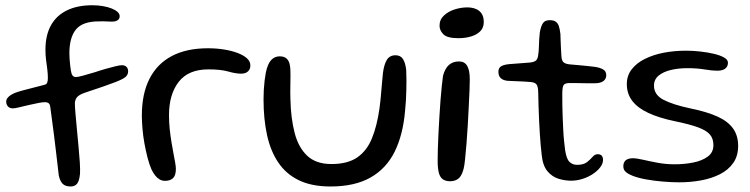

<svg xmlns="http://www.w3.org/2000/svg" viewBox="-20 -662 2788 714"><path d="M243 31.5Q223 31.5 213 21.5Q203 11.5 198.5 -10Q197 -24 194 -49Q191 -74 187.5 -104.5Q184 -135 180 -165.8Q176 -196.5 172.5 -222.5Q169 -248.5 167 -264Q166 -274 161 -278Q156 -282 146.5 -282Q139 -282 125.2 -279.5Q111.5 -277 87.5 -271.5Q63 -266 49.2 -262.5Q35.5 -259 27 -259Q20 -259 14.8 -262Q9.5 -265 6.2 -270.8Q3 -276.5 3 -284Q3 -293 10.8 -301Q18.5 -309 35.5 -316.5Q44 -320 65 -325.8Q86 -331.5 108.8 -337.2Q131.5 -343 145 -346.5Q152.5 -348 155.2 -354Q158 -360 158 -372Q158 -387.5 155.8 -404.8Q153.5 -422 151.2 -440Q149 -458 149 -477Q149 -531 169.5 -567.8Q190 -604.5 229 -623.5Q268 -642.5 323.5 -642.5Q344.5 -642.5 363 -639.2Q381.5 -636 395.2 -630.5Q409 -625 417 -617.8Q425 -610.5 425 -602Q425 -593.5 420.2 -589Q415.5 -584.5 407.5 -582.5Q398 -581 382.8 -582Q367.5 -583 347.5 -582.5Q287.5 -582.5 262.8 -552.8Q238 -523 238 -463.5Q238 -454 238.8 -442.8Q239.5 -431.5 240.8 -420.5Q242 -409.5 243.5 -400Q245.5 -386.5 250 -381Q254.5 -375.5 262.5 -375.5Q269 -375.5 288 -380.5Q307 -385.5 333 -393.5Q352 -400 372.5 -405.8Q393 -411.5 409.2 -415.5Q425.5 -419.5 433 -419.5Q444.5 -419.5 450.5 -413.2Q456.5 -407 456.5 -396.5Q456.5 -384.5 447.2 -376.2Q438 -368 410 -357Q391.5 -350 363.8 -340.2Q336 -330.5 295 -317Q273.5 -309.5 266 -300Q258.5 -290.5 258.5 -276.5Q258.5 -263.5 260.8 -238Q263 -212.5 266 -181Q269 -149.5 272 -117.5Q275 -85.5 276.8 -58.5Q278.5 -31.5 277.5 -15.5Q275 10.5 266.8 21Q258.5 31.5 243 31.5Z M593.5 10.5Q582.5 10.5 573.5 5.2Q564.5 0 557 -9.5Q549.5 -19 543.5 -31.5Q535 -51 528.5 -76.2Q522 -101.5 517 -129.2Q512 -157 509.8 -183.8Q507.5 -210.5 507.5 -232Q507.5 -313.5 536 -369.2Q564.5 -425 619.2 -453.8Q674 -482.5 753 -482.5Q784.5 -482.5 812.8 -478Q841 -473.5 863 -465.2Q885 -457 898 -445.5Q911 -434 911 -419Q911 -408 906 -401Q901 -394 893.5 -391Q886 -388 877.5 -388Q856.5 -388 829 -396Q801.5 -404 755 -404Q680.5 -404 644.5 -357.5Q608.5 -311 608.5 -234Q608.5 -206.5 611.2 -181Q614 -155.5 617.8 -132.8Q621.5 -110 625.2 -90.8Q629 -71.5 631.5 -57Q634 -42.5 634 -34Q634 -9.5 623.5 0.5Q613 10.5 593.5 10.5Z M1209 31.5Q1139 31.5 1091.2 8.2Q1043.5 -15 1014.8 -57.8Q986 -100.5 973 -160Q960 -219.5 960 -292.5Q960 -310 961 -327.8Q962 -345.5 964 -362.2Q966 -379 968.5 -392Q975.5 -425 988.5 -438.8Q1001.5 -452.5 1020 -452.5Q1037 -452.5 1045.8 -444.2Q1054.5 -436 1057.2 -423.2Q1060 -410.5 1060 -397.5Q1060.5 -388.5 1060.2 -375.2Q1060 -362 1059.8 -347.2Q1059.5 -332.5 1059.5 -318.5Q1059.5 -304.5 1060 -293Q1061.5 -223 1075.5 -168.5Q1089.5 -114 1122.2 -83Q1155 -52 1212.5 -52Q1273 -52 1308.8 -76.8Q1344.5 -101.5 1363.2 -147.8Q1382 -194 1391 -257.5Q1393 -272.5 1394.8 -288.8Q1396.5 -305 1397.8 -321.8Q1399 -338.5 1400.8 -355.8Q1402.5 -373 1404 -390Q1408 -422 1418.5 -439.2Q1429 -456.5 1451 -456.5Q1469.5 -456.5 1478.5 -442.5Q1487.5 -428.5 1490.5 -402.5Q1491.5 -383 1491.5 -363.8Q1491.5 -344.5 1491 -325.5Q1490.5 -306.5 1489.5 -288Q1488.5 -269.5 1486.5 -251.5Q1479 -161.5 1447.8 -98.2Q1416.5 -35 1357.8 -1.8Q1299 31.5 1209 31.5Z M1654 12Q1637 12 1626.5 4.5Q1616 -3 1611.8 -20Q1607.5 -37 1607.5 -64Q1607.5 -81.5 1608.2 -107.5Q1609 -133.5 1610.5 -164.5Q1612 -195.5 1614 -227.8Q1616 -260 1618.2 -289.8Q1620.5 -319.5 1623 -343.2Q1625.5 -367 1627.5 -380.5Q1635 -408 1649.8 -420.8Q1664.5 -433.5 1687 -433.5Q1708 -433.5 1717.5 -416.8Q1727 -400 1727 -367Q1727 -353 1726 -326.2Q1725 -299.5 1723.2 -265.8Q1721.5 -232 1719.5 -196.2Q1717.5 -160.5 1714.8 -127.8Q1712 -95 1709.5 -70Q1707 -45 1704 -34Q1697 -7.5 1684.8 2.2Q1672.5 12 1654 12ZM1685 -520Q1643 -520 1628.8 -534.5Q1614.5 -549 1614.5 -566.5Q1614.5 -589 1630.8 -604.2Q1647 -619.5 1670.8 -627Q1694.5 -634.5 1717.5 -634.5Q1735 -634.5 1749 -629Q1763 -623.5 1771 -611.5Q1779 -599.5 1779 -580Q1779 -559 1766.2 -546Q1753.5 -533 1732 -526.5Q1710.5 -520 1685 -520Z M2103.5 10Q2081.5 10 2057.8 3Q2034 -4 2016.2 -24.8Q1998.5 -45.5 1994.5 -85.5Q1992.5 -101 1990.8 -121Q1989 -141 1987.5 -164.5Q1986 -188 1984.8 -213.2Q1983.5 -238.5 1982.8 -265.2Q1982 -292 1981.5 -319Q1981 -341.5 1974.5 -348.8Q1968 -356 1953 -357Q1943.5 -358 1927.8 -358.8Q1912 -359.5 1895.8 -360.2Q1879.5 -361 1867 -361.5Q1850 -363.5 1841.8 -371.8Q1833.5 -380 1833.5 -395Q1833.5 -405 1838.2 -410.8Q1843 -416.5 1852.2 -419.5Q1861.5 -422.5 1873.5 -423.5Q1901.5 -425.5 1919 -427Q1936.5 -428.5 1951.5 -429.5Q1968 -431.5 1974.2 -438Q1980.5 -444.5 1982 -462Q1983.5 -472.5 1984 -487.2Q1984.5 -502 1985.2 -516.8Q1986 -531.5 1987.5 -542Q1991.5 -564.5 1999 -575.8Q2006.5 -587 2024 -587Q2038.5 -587 2046.5 -581.5Q2054.5 -576 2058.2 -564.8Q2062 -553.5 2064 -536Q2064.5 -519.5 2065 -506.5Q2065.5 -493.5 2066 -483.5Q2066.5 -473.5 2067 -465.2Q2067.5 -457 2068 -449.5Q2069.5 -435 2076.8 -429.5Q2084 -424 2099.5 -422.5Q2113 -421.5 2130.8 -419.8Q2148.5 -418 2165 -416.5Q2181.5 -415 2191 -413.5Q2210 -411 2222.2 -404.2Q2234.5 -397.5 2234.5 -382.5Q2234.5 -369 2224.8 -361.2Q2215 -353.5 2197.5 -352.5Q2164 -352 2136.2 -352.8Q2108.5 -353.5 2094 -353Q2082 -352.5 2076.8 -346.8Q2071.5 -341 2071 -316Q2071 -294 2071.2 -271Q2071.5 -248 2072.5 -225Q2073.5 -202 2074.5 -180.2Q2075.5 -158.5 2077.5 -139Q2079.5 -119.5 2081.5 -104Q2086.5 -70.5 2098 -59.8Q2109.5 -49 2126 -49Q2150 -49 2162.8 -59Q2175.5 -69 2183.8 -78.8Q2192 -88.5 2202.5 -88.5Q2213 -88.5 2217.8 -83Q2222.5 -77.5 2222.5 -67Q2222.5 -53.5 2212 -39.8Q2201.5 -26 2184.5 -14.8Q2167.5 -3.5 2146.5 3.2Q2125.5 10 2103.5 10Z M2506 16Q2478 16 2445 13.2Q2412 10.5 2382 5Q2352 -0.5 2332 -8.5Q2316.5 -14.5 2307.2 -22.5Q2298 -30.5 2298 -43.5Q2298 -58.5 2307 -66Q2316 -73.5 2333.5 -73.5Q2347.5 -73.5 2371.2 -68Q2395 -62.5 2425.2 -56.8Q2455.5 -51 2489 -51Q2524.5 -51 2557.5 -57.5Q2590.5 -64 2611.8 -79.5Q2633 -95 2633 -122Q2633 -146.5 2620 -161.8Q2607 -177 2575.8 -188.5Q2544.5 -200 2488.5 -211.5Q2431 -223.5 2391.5 -241.8Q2352 -260 2331.5 -286.5Q2311 -313 2311 -349.5Q2311 -380.5 2328.8 -403.8Q2346.5 -427 2377.2 -442.5Q2408 -458 2447.5 -465.8Q2487 -473.5 2531 -473.5Q2556.5 -473.5 2583.8 -470.5Q2611 -467.5 2634.5 -462Q2658 -456.5 2672.5 -448.2Q2687 -440 2687 -429Q2687 -418.5 2681.8 -411.8Q2676.5 -405 2667.8 -402Q2659 -399 2648 -399Q2628 -399 2600 -403.8Q2572 -408.5 2536 -408.5Q2503 -408.5 2474.8 -401.8Q2446.5 -395 2429.2 -380.8Q2412 -366.5 2412 -343.5Q2412 -309.5 2447.2 -291Q2482.5 -272.5 2549 -258.5Q2610 -246 2648.8 -228.2Q2687.5 -210.5 2706.2 -184Q2725 -157.5 2725 -119.5Q2725 -82 2706.8 -56Q2688.5 -30 2657.5 -14.2Q2626.5 1.5 2587.2 8.8Q2548 16 2506 16Z"/></svg>

Font: Gluten Thin Light
Style: Regular
Weight: 300
Version: Version 1.300